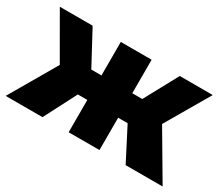

<svg xmlns="http://www.w3.org/2000/svg" viewBox="-99 -770 1146 998"><g transform="rotate(30 473.5 -271.0)"><path d="M212 -542H15L166 -280L3 0H224L324 -194H381V0H566V-194H623L723 0H945L780 -280L933 -542H735L626 -341H566V-542H381V-341H320Z"/></g></svg>

Font: Montserrat-Alt1 ExtBd
Style: Regular
Weight: 800
Designer: Differentunic
Foundry: Differentunic
Version: Version 7.222